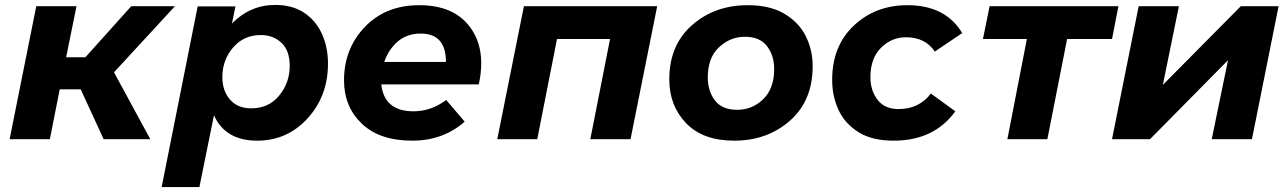

<svg xmlns="http://www.w3.org/2000/svg" viewBox="-20 -564 5220 778"><path d="M127 -539H290L248 -332H326L512 -539H689L442 -271L589 0H400L307 -202H222L182 0H19Z M788 194H635L781 -538H934L920 -469Q994 -544 1095 -544Q1165.5 -544 1213 -512Q1260.5 -480 1284.8 -426Q1309 -372 1309 -306Q1309 -175 1226.5 -84.5Q1144 6 1022 6Q893 6 847 -97ZM998 -125Q1069 -125 1111.5 -177Q1154 -229 1154 -297Q1154 -359 1120.5 -390.5Q1087 -422 1037 -422Q968 -422 924.5 -371.5Q881 -321 881 -251Q881 -196.5 911.8 -160.8Q942.5 -125 998 -125Z M1651 6Q1518 6 1446 -63Q1374 -132 1374 -238Q1374 -367 1458.5 -455Q1543 -543 1679 -543Q1818 -543 1884 -455Q1930 -394 1930 -308Q1930 -266 1920 -222H1525Q1537 -113 1656 -113Q1727 -113 1788 -159L1863 -71Q1775 6 1651 6ZM1787 -313Q1787 -428 1685 -428Q1629.5 -428 1592 -396Q1554.5 -364 1537 -313Z M2103 -539H2643L2535 0H2372L2452 -406H2237L2157 0H1995Z M2955 6Q2828 6 2760 -65Q2692 -136 2692 -242Q2692 -381 2784 -462Q2876 -543 3010 -543Q3098 -543 3156.5 -509.5Q3217.5 -473.5 3245.2 -417.2Q3273 -361 3273 -296Q3273 -156 3181 -75Q3089 6 2955 6ZM2967 -119Q3028 -119 3072.5 -162Q3117 -205 3117 -284Q3117 -339 3088 -377Q3059 -415 2998 -415Q2939 -415 2893.5 -372.5Q2848 -330 2848 -250Q2848 -195 2877 -157Q2906 -119 2967 -119Z M3601 6Q3515.5 6 3461 -27Q3403.5 -62.5 3377.8 -118.5Q3352 -174.5 3352 -240Q3352 -378 3440 -460.5Q3528 -543 3657 -543Q3811 -543 3879 -430L3768 -355Q3729 -413 3651 -413Q3593 -413 3550 -370.5Q3507 -328 3507 -251Q3507 -197 3536 -159.5Q3565 -122 3621 -122Q3704 -122 3752 -185L3851 -113Q3765 6 3601 6Z M4062 0 4141 -406H3963L3990 -539H4512L4486 -406H4304L4224 0Z M4594 -539H4757L4692 -220L5008 -539H5161L5053 0H4890L4956 -320L4640 0H4486Z"/></svg>

Font: Argentum Sans SemiBold
Style: Italic
Weight: 600
Italic angle: -11°
Designer: Julieta Ulanovsky (font), Cristiano Sobral (main changes and remaster)
Foundry: Julieta Ulanovsky (font), Cristiano Sobral (main changes and remaster)
Version: Version 2.007;June 15, 2022;FontCreator 14.0.0.2814 64-bit; 